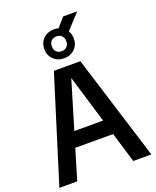

<svg xmlns="http://www.w3.org/2000/svg" viewBox="-186 -1164 1033 1270"><g transform="rotate(-20 330.0 -528.5)"><path d="M6.5 0 237 -740H423.5L654 0H526.5L462.5 -213H196L132 0ZM228 -319.5H430.5L329 -656ZM330.5 -794.5Q285.5 -794.5 256 -823.2Q226.5 -852 226.5 -896.5Q226.5 -940.5 256 -969.2Q285.5 -998 330.5 -998Q347.5 -998 362.5 -993.5L417.5 -1057H516.5L419.5 -951.5Q434.5 -927 434.5 -896.5Q434.5 -852 405 -823.2Q375.5 -794.5 330.5 -794.5ZM330.5 -844Q353 -844 367.2 -858Q381.5 -872 381.5 -896.5Q381.5 -920.5 367.2 -934.5Q353 -948.5 330.5 -948.5Q308 -948.5 293.8 -934.5Q279.5 -920.5 279.5 -896.5Q279.5 -872 293.8 -858Q308 -844 330.5 -844Z"/></g></svg>

Font: Encode Sans SemiCondensed SemiCondensed SemiBold
Style: Regular
Weight: 600
Width: 4
Designer: Multiple Designers
Foundry: Impallari Type
Version: Version 3.000; ttfautohint (v1.8.3) -l 8 -r 50 -G 200 -x 14 